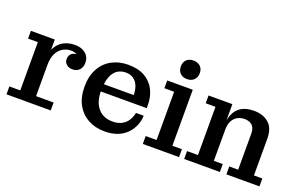

<svg xmlns="http://www.w3.org/2000/svg" viewBox="-88 -1074 2237 1440"><g transform="rotate(20 1030.5 -354.0)"><path d="M21 0V-63H108V-448H30V-510H221V-335L234 -338V-63H374V0ZM199 -311Q200 -388 224 -435Q248 -482 288 -503Q328 -524 378 -524Q431 -524 463.5 -497Q496 -470 496 -423Q496 -389 476 -367Q456 -345 421 -345Q391 -345 372.5 -361.5Q354 -378 354 -403Q354 -434 375 -450Q396 -466 440 -463L434 -423Q432 -448 413.5 -461Q395 -474 363 -474Q329 -474 299 -456Q269 -438 251.5 -402Q234 -366 234 -311Z M806 10Q731 10 673.5 -21.5Q616 -53 583.5 -112Q551 -171 551 -255Q551 -339 583.5 -398.5Q616 -458 673.5 -489.5Q731 -521 805 -521L808 -460Q768 -460 739 -440Q710 -420 694 -377Q678 -334 678 -266Q678 -179 720 -129.5Q762 -80 837 -80Q883 -80 913.5 -98Q944 -116 960 -144Q976 -172 981 -201H1043Q1042 -162 1026.5 -124Q1011 -86 982 -55.5Q953 -25 909 -7.5Q865 10 806 10ZM615 -262V-321H920L1045 -284V-262ZM920 -321Q919 -362 906.5 -393.5Q894 -425 869 -442.5Q844 -460 808 -460L805 -521Q884 -521 937 -491Q990 -461 1017.5 -407.5Q1045 -354 1045 -284Z M1109 0V-63H1196V-448H1118V-510H1322V-63H1398V0ZM1253 -570Q1219 -570 1198.5 -590Q1178 -610 1178 -644Q1178 -679 1198.5 -698.5Q1219 -718 1253 -718Q1287 -718 1308 -698.5Q1329 -679 1329 -644Q1329 -610 1308 -590Q1287 -570 1253 -570Z M1776 0V-63H1847V-351Q1847 -395 1824.5 -416Q1802 -437 1763 -437Q1734 -437 1709 -424Q1684 -411 1668.5 -383.5Q1653 -356 1653 -310L1632 -309Q1632 -378 1650.5 -424.5Q1669 -471 1708 -495Q1747 -519 1810 -519Q1881 -519 1927 -480Q1973 -441 1973 -355V-63H2040V0ZM1439 0V-63H1526V-448H1448V-510H1638V-349L1653 -351V-63H1724V0Z"/></g></svg>

Font: Montagu Slab 120pt Medium
Style: Regular
Weight: 500
Designer: Florian Karsten
Foundry: Florian Karsten
Version: Version 1.000